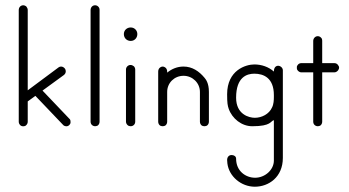

<svg xmlns="http://www.w3.org/2000/svg" viewBox="-20 -478 1321 727"><path d="M68 -458C58 -458 51 -450 51 -440V-17C51 -11 54 -6 59 -2C65 1 71 1 77 -2C82 -6 85 -11 85 -17V-94L114 -115L218 -6C221 -2 226 0 231 0H234C240 -1 245 -6 247 -12V-17C247 -22 246 -26 242 -29L141 -135L222 -194C227 -198 229 -203 229 -208C229 -212 228 -215 226 -218C222 -223 217 -226 211 -226C208 -226 205 -225 202 -223L85 -136V-440C85 -445 83 -449 80 -453C77 -456 72 -458 68 -458Z M340 -458C330 -458 323 -450 323 -440V-17C323 -11 326 -5 332 -2C334 -1 337 0 340 0C343 0 346 -1 349 -2C354 -5 357 -11 357 -17V-440C357 -445 356 -449 352 -453C349 -456 345 -458 340 -458Z M474 -232C465 -232 457 -224 457 -215V-17C457 -11 461 -5 466 -2C469 -1 472 0 475 0C478 0 481 -1 483 -2C489 -5 492 -11 492 -17V-215C492 -219 490 -224 487 -227C483 -230 479 -232 474 -232ZM500 -349C500 -363 489 -374 475 -374C460 -374 449 -363 449 -349C449 -334 460 -323 475 -323C489 -323 500 -334 500 -349Z M675 -226C651 -226 630 -217 613 -203V-207C613 -214 610 -220 605 -223C602 -225 599 -226 596 -226C593 -226 590 -225 587 -223C582 -220 579 -214 579 -207V-150V-130V-17C579 -11 582 -5 587 -2C590 -1 593 0 596 0C599 0 602 -1 605 -2C610 -5 613 -11 613 -17V-130C613 -164 640 -191 675 -191C709 -191 737 -164 737 -130V-17C737 -11 740 -5 745 -2C748 -1 751 0 754 0C757 0 760 -1 763 -2C768 -5 771 -11 771 -17V-130C771 -164 759 -178 754 -184C734 -208 708 -226 675 -226Z M840 -121C840 -87 842 -78 846 -66C859 -29 895 0 935 0C1008.2 0 1003.4 -19.6 1017 -23V130C1017 165.2 983.3 195 946 195C910 195 874 169.6 874 123C874 114 866 109 857 109C846.8 109 840 116.6 840 128C840 132 841 137 841 141C847.3 190.5 893.4 229 945 229C997.5 229 1051 192.5 1051 120V-212C1051 -221 1042 -229 1033 -229C1030 -229 1017 -227.7 1017 -207C997 -225 970 -234 943 -234C910.8 -234 840 -212.5 840 -121ZM1017 -118C1017 -116.2 1017 -113.8 1017 -111.1C1017 -100.1 1016.4 -83 1010 -71C999 -46 971 -32 945 -32C922.6 -32 874 -44.7 874 -108C874 -186.8 915.4 -199 943 -199C978.4 -199 1017 -182.8 1017 -118Z M1183 -341C1174 -341 1166 -333 1166 -323V-239H1121C1115 -239 1109 -236 1106 -230C1104 -228 1104 -225 1104 -222C1104 -219 1104 -216 1106 -213C1109 -208 1115 -204 1121 -204H1166V-17C1166 -11 1169 -5 1175 -2C1177 -1 1180 0 1183 0C1186 0 1189 -1 1192 -2C1197 -5 1200 -11 1200 -17V-204H1246C1252 -204 1258 -208 1261 -213C1263 -216 1264 -219 1264 -222C1264 -225 1263 -228 1261 -230C1258 -236 1252 -239 1246 -239H1200V-323C1200 -328 1199 -333 1195 -336C1192 -339 1188 -341 1183 -341Z"/></svg>

Font: LetsTrace
Style: basic
Weight: 500
Version: Version 002.000